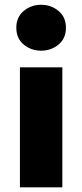

<svg xmlns="http://www.w3.org/2000/svg" viewBox="-20 -804 352 824"><path d="M65.5 0V-515H247.5V0ZM156.5 -586.5Q113.5 -586.5 81.8 -612.8Q50 -639 50 -685Q50 -730.5 81.8 -757Q113.5 -783.5 156.5 -783.5Q199.5 -783.5 231.2 -757Q263 -730.5 263 -685Q263 -639 231.2 -612.8Q199.5 -586.5 156.5 -586.5Z"/></svg>

Font: Geologica Thin Cursive ExtraBold
Style: Regular
Weight: 800
Version: Version 1.010;gftools[0.9.28]